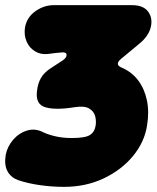

<svg xmlns="http://www.w3.org/2000/svg" viewBox="-64 -635 610 747"><path d="M185 92Q139 92 92.5 85.5Q46 79 7 66Q-21 56 -34.5 32Q-48 8 -42 -31Q-36 -64 -13.5 -90.5Q9 -117 41 -127Q73 -137 105 -120Q127 -110 154.5 -104Q182 -98 215 -98Q267 -98 285.5 -109.5Q304 -121 308 -146Q311 -163 306.5 -182Q302 -201 283.5 -212.5Q265 -224 227 -218Q153 -206 113 -217.5Q73 -229 80 -281Q83 -310 95 -331Q107 -352 131 -368L180 -400Q196 -411 195 -422Q194 -433 176 -431Q163 -430 149.5 -428.5Q136 -427 122 -425Q94 -422 72 -435.5Q50 -449 39.5 -473.5Q29 -498 33 -526Q39 -566 72.5 -590.5Q106 -615 146 -615H449Q494 -615 512.5 -589.5Q531 -564 522.5 -529Q514 -494 477 -464L407 -406Q395 -396 394.5 -387.5Q394 -379 407 -373Q448 -356 473 -323Q498 -290 507.5 -245Q517 -200 508 -146Q498 -82 453.5 -28Q409 26 339.5 59Q270 92 185 92Z"/></svg>

Font: Winky Sans Black
Style: Italic
Weight: 900
Italic angle: -8.97852°
Designer: Simon Atzbach
Foundry: typofactur
Version: Version 1.205